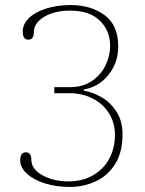

<svg xmlns="http://www.w3.org/2000/svg" viewBox="-20 -730 574 760"><path d="M60 -95Q60 -127 82 -127Q104 -127 104 -98Q104 -61 147.5 -36.5Q191 -12 252 -12Q306 -12 348 -36Q390 -60 412.5 -102Q435 -144 435 -196Q435 -244 411 -282Q387 -320 346 -340.5Q305 -361 256 -361H195V-385H256Q308 -385 344 -409.5Q380 -434 398 -472Q416 -510 416 -548Q416 -608 375.5 -648Q335 -688 257 -688Q196 -688 155 -663.5Q114 -639 114 -602Q114 -573 92 -573Q70 -573 70 -605Q70 -635 95 -659Q120 -683 163.5 -696.5Q207 -710 260 -710Q339 -710 393.5 -670.5Q448 -631 448 -546Q448 -483 410 -434.5Q372 -386 312 -376V-371Q345 -366 380.5 -346Q416 -326 440.5 -289Q465 -252 465 -198Q465 -126 435 -79.5Q405 -33 357.5 -11.5Q310 10 255 10Q203 10 158 -4Q113 -18 86.5 -42.5Q60 -67 60 -95Z"/></svg>

Font: Taviraj Thin
Style: Regular
Weight: 250
Designer: Katatrad Team
Foundry: CadsonDemak
Version: Version 1.001